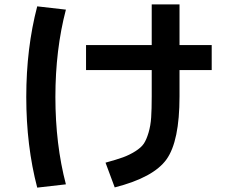

<svg xmlns="http://www.w3.org/2000/svg" viewBox="-20 -803 1040 877"><path d="M373 -597H673V-783H800V-597H947V-483H800V-363Q800 -158 740.5 -75Q681 8 504 53L462 -60Q513 -74 542 -84.5Q571 -95 598 -112Q625 -129 637 -147Q649 -165 658.5 -197Q668 -229 670.5 -266.5Q673 -304 673 -363V-483H373ZM281 -759Q233 -576 233 -360Q233 -144 281 39L150 54Q100 -137 100 -360Q100 -583 150 -774Z"/></svg>

Font: M PLUS 1p
Style: Bold
Weight: 700
Version: Version 1.062